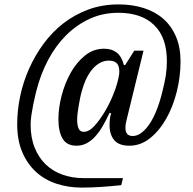

<svg xmlns="http://www.w3.org/2000/svg" viewBox="-20 -730 877 871"><path d="M350 121Q290 121 236.5 103.5Q183 86 143.5 50Q104 14 81 -40Q58 -94 58 -166Q58 -229 71.5 -293.5Q85 -358 112 -418.5Q139 -479 178 -532Q217 -585 268 -624.5Q319 -664 381.5 -687Q444 -710 518 -710Q580 -710 632 -693.5Q684 -677 721 -644.5Q758 -612 778.5 -563.5Q799 -515 799 -452Q799 -383 782 -314.5Q765 -246 734 -191.5Q703 -137 660.5 -103Q618 -69 567 -69Q519 -69 498 -94.5Q477 -120 477 -162Q477 -173 478 -186.5Q479 -200 484 -216L477 -218Q462 -186 446.5 -159Q431 -132 413 -112Q395 -92 374 -80.5Q353 -69 327 -69Q283 -69 264 -101Q245 -133 245 -190Q245 -240 259.5 -296Q274 -352 300.5 -399.5Q327 -447 365.5 -478Q404 -509 452 -509Q487 -509 509.5 -491.5Q532 -474 542 -435H548L589 -500H631L554 -185Q551 -174 550 -166Q549 -158 549 -150Q549 -113 582 -113Q602 -113 621.5 -127.5Q641 -142 658.5 -168Q676 -194 690.5 -230.5Q705 -267 716 -312Q727 -355 732 -386.5Q737 -418 737 -453Q737 -560 679.5 -616Q622 -672 517 -672Q446 -672 386.5 -644.5Q327 -617 279.5 -569.5Q232 -522 198 -457.5Q164 -393 145 -318Q143 -310 139 -293Q135 -276 130.5 -254Q126 -232 122.5 -208.5Q119 -185 119 -164Q119 -105 137.5 -59.5Q156 -14 188 16.5Q220 47 264 62.5Q308 78 359 78H538L530 110Q482 115 438.5 118Q395 121 350 121ZM360 -132Q384 -132 408.5 -159Q433 -186 454.5 -222Q476 -258 491.5 -295.5Q507 -333 512 -354L517 -374Q526 -410 516.5 -432.5Q507 -455 473 -455Q435 -455 402.5 -420Q370 -385 351 -316Q347 -303 343.5 -285.5Q340 -268 337 -250.5Q334 -233 332 -216.5Q330 -200 330 -188Q330 -162 336.5 -147Q343 -132 360 -132Z"/></svg>

Font: IBM Plex Serif Medm
Style: Italic
Weight: 500
Italic angle: -14°
Designer: Mike Abbink, Paul van der Laan, Pieter van Rosmalen
Foundry: Bold Monday
Version: Version 3.001